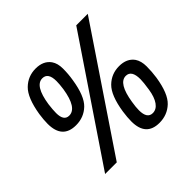

<svg xmlns="http://www.w3.org/2000/svg" viewBox="-175 -880 1072 1072"><g transform="rotate(-45 361.0 -344.0)"><path d="M181 0H89L562 -701H653ZM167 -307Q60 -307 60 -425Q60 -456 66 -497Q84 -607 127 -649Q170 -691 231 -691Q292 -691 321 -650Q339 -624 339 -582Q339 -540 332 -498Q315 -389 272 -348Q229 -307 167 -307ZM264 -559Q264 -626 219 -626Q160 -626 141 -499Q136 -460 136 -434Q136 -372 178 -372Q239 -372 259 -499Q264 -534 264 -559ZM506 13Q400 13 400 -104Q400 -136 406 -177Q423 -287 466 -329Q509 -371 570 -371Q631 -371 660 -330Q678 -303 678 -261Q678 -219 672 -178Q655 -69 611.5 -28Q568 13 506 13ZM474 -118Q474 -52 518 -52Q547 -52 567 -80Q587 -108 595 -159.5Q603 -211 603 -235Q603 -306 558 -306Q500 -306 480 -179Q474 -143 474 -118Z"/></g></svg>

Font: Rambla
Style: Italic
Weight: 400
Italic angle: -12°
Designer: Martin Sommaruga
Foundry: Martin Sommaruga
Version: Version 1.001